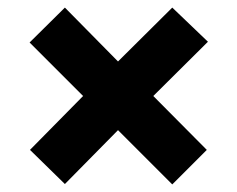

<svg xmlns="http://www.w3.org/2000/svg" viewBox="-20 -579 625 506"><path d="M291 -236 151 -94 59 -184 199 -326 58 -467 151 -559 291 -417 434 -559 528 -469 384 -326 525 -184 434 -93Z"/></svg>

Font: Noto Sans Devanagari Black
Style: Regular
Weight: 900
Version: Version 2.003